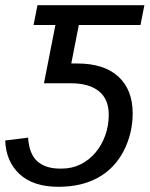

<svg xmlns="http://www.w3.org/2000/svg" viewBox="-22 -708 575 738"><path d="M203 10Q106 10 53.5 -38.5Q1 -87 -2 -168L86 -179Q90 -116 121.5 -88Q153 -60 208 -60H216Q255 -60 288 -76.5Q321 -93 345 -121.5Q369 -150 382.5 -187.5Q396 -225 396 -267Q396 -327 358 -357.5Q320 -388 250 -388H147L191 -612H107L122 -688H533L518 -612H281L252 -464H275Q378 -464 433 -413.5Q488 -363 488 -272Q488 -195 453 -127Q418 -60 354.5 -25Q291 10 203 10Z"/></svg>

Font: Libra Sans Modern
Style: Italic
Weight: 400
Italic angle: -12°
Foundry: Stefan Peev, Context Ltd
Version: Version 1.000